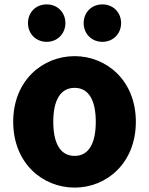

<svg xmlns="http://www.w3.org/2000/svg" viewBox="-20 -838 677 872"><path d="M319 14C463 14 597 -96 597 -285C597 -473 463 -583 319 -583C174 -583 40 -473 40 -285C40 -96 174 14 319 14ZM319 -130C252 -130 222 -190 222 -285C222 -379 252 -439 319 -439C385 -439 415 -379 415 -285C415 -190 385 -130 319 -130ZM192 -648C242 -648 277 -686 277 -733C277 -781 242 -818 192 -818C142 -818 107 -781 107 -733C107 -686 142 -648 192 -648ZM445 -648C495 -648 530 -686 530 -733C530 -781 495 -818 445 -818C395 -818 360 -781 360 -733C360 -686 395 -648 445 -648Z"/></svg>

Font: Noto Sans KR Black
Style: Regular
Weight: 900
Designer: Ryoko NISHIZUKA 西塚涼子 (kana, bopomofo & ideographs); Paul D. Hunt (Latin, Greek & Cyrillic); Sandoll Communications 산돌커뮤니
Foundry: Adobe
Version: Version 2.004;hotconv 1.0.118;makeotfexe 2.5.65603